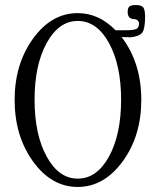

<svg xmlns="http://www.w3.org/2000/svg" viewBox="-20 -728 618 761"><path d="M38 -332Q38 -474 111 -575Q184 -676 288 -676Q372 -676 438 -608H472Q488 -608 496 -608.5Q504 -609 513.5 -611Q523 -613 527 -619Q531 -625 531 -634Q531 -642 525.5 -647Q520 -652 513 -652Q486 -652 486 -681Q486 -698 494 -703Q502 -708 517 -708Q541 -708 548 -698.5Q555 -689 555 -662Q555 -614 544 -599Q533 -584 497 -580Q490 -581 471 -581H462Q540 -479 540 -332Q540 -189 466 -88Q392 13 288 13Q184 13 111 -88Q38 -189 38 -332ZM288 -20Q364 -20 412 -107.5Q460 -195 460 -333Q460 -470 412 -557.5Q364 -645 288 -645Q213 -645 165 -557.5Q117 -470 117 -333Q117 -195 165 -107.5Q213 -20 288 -20Z"/></svg>

Font: Junicode Cond Light
Style: Regular
Weight: 300
Width: 3
Designer: Peter S. Baker
Version: Version 2.201